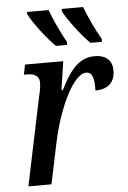

<svg xmlns="http://www.w3.org/2000/svg" viewBox="-54 -806 563 846"><g transform="rotate(-5 227.5 -383.0)"><path d="M365 -606H415L416 -619C392 -658 363 -721 346 -766H251V-756C268 -721 327 -642 365 -606ZM212 -606H261L262 -619C239 -658 210 -721 193 -766H98V-756C115 -721 174 -642 212 -606ZM118 -388 37 0H139L177 -181C208 -329 277 -477 334 -477C362 -477 370 -446 368 -395C427 -395 455 -426 455 -477C455 -518 430 -546 377 -546C302 -546 263 -484 225 -409H219L238 -536H69L60 -492H72C99 -492 128 -486 128 -451C128 -436 125 -415 118 -388Z"/></g></svg>

Font: Noto Serif Condensed Medium
Style: Italic
Weight: 500
Width: 3
Italic angle: -12°
Designer: Monotype Design Team
Foundry: Monotype Imaging Inc.
Version: Version 2.013